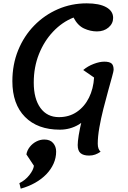

<svg xmlns="http://www.w3.org/2000/svg" viewBox="-20 -746 765 1149"><path d="M338 30Q205 30 129.5 -46.5Q54 -123 54 -260Q54 -360 88.5 -445Q123 -530 184.5 -593Q246 -656 326.5 -691Q407 -726 499 -726Q574 -726 615.5 -703Q657 -680 657 -639Q657 -605 629.5 -581.5Q602 -558 560 -558Q521 -558 483 -575.5Q445 -593 420 -641Q352 -614 298 -557Q244 -500 213 -422Q182 -344 182 -252Q182 -155 222 -100Q262 -45 333 -45Q394 -45 440 -76.5Q486 -108 512.5 -161.5Q539 -215 543 -282Q553 -282 559.5 -262Q566 -242 566 -195Q566 -134 535 -83Q504 -32 452 -1Q400 30 338 30ZM513 185Q479 185 462 170.5Q445 156 445 122Q445 102 451 63.5Q457 25 472 -36L556 -215L543 -282L478 -327Q505 -350 540.5 -363.5Q576 -377 604 -377Q634 -377 647 -366.5Q660 -356 660 -328Q660 -321 650.5 -286.5Q641 -252 627 -201.5Q613 -151 598.5 -94Q584 -37 574.5 17.5Q565 72 565 114Q565 131 569.5 143Q574 155 582 162Q566 173 549.5 179Q533 185 513 185ZM104 383 96 350Q131 333 155.5 302Q180 271 183 246L138 178Q142 154 158 133.5Q174 113 197 101Q220 89 245 89Q280 89 298 110Q316 131 316 161Q316 199 300.5 233.5Q285 268 257 297Q229 326 190 348Q151 370 104 383Z"/></svg>

Font: Lemonada
Style: Regular
Weight: 400
Designer: Mohamed Gaber (Arabic), Eduardo Tunni (Latin)
Foundry: Kief Type Foundry
Version: Version 4.005